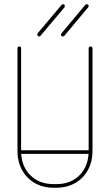

<svg xmlns="http://www.w3.org/2000/svg" viewBox="-20 -877 516 901"><path d="M396 -651Q396 -654 398.5 -656.5Q401 -659 405 -659Q409 -659 411.5 -656.5Q414 -654 414 -651V-169Q414 -118 392.5 -79Q371 -40 332.5 -18Q294 4 244 4H232Q182 4 143.5 -18Q105 -40 83.5 -79Q62 -118 62 -169V-651Q62 -654 64.5 -656.5Q67 -659 71 -659Q75 -659 77 -656.5Q79 -654 79 -651V-169Q79 -99 121 -56Q163 -13 232 -13H244Q313 -13 354.5 -56Q396 -99 396 -169ZM72 -155Q68 -155 66 -157.5Q64 -160 64 -164Q64 -167 66 -169.5Q68 -172 72 -172H403Q407 -172 409.5 -169.5Q412 -167 412 -164Q412 -160 409.5 -157.5Q407 -155 403 -155ZM269 -854Q271 -857 276 -857Q280 -857 282 -855Q284 -853 284 -849Q284 -845 283 -843L170 -709Q167 -706 164 -706Q160 -706 157.5 -708.5Q155 -711 155 -714Q155 -718 156 -720ZM380 -854Q382 -857 387 -857Q391 -857 393.5 -855Q396 -853 396 -849Q396 -845 394 -843L282 -709Q279 -706 275 -706Q271 -706 268.5 -708.5Q266 -711 266 -714Q266 -718 268 -720Z"/></svg>

Font: Libertine-Super Thin
Style: Regular
Weight: 100
Designer: Bastien Sozeau
Foundry: NBR — Bastien Sozeau
Version: Version 2.003;gftools[0.9.33]